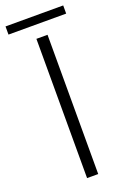

<svg xmlns="http://www.w3.org/2000/svg" viewBox="-162 -856 599 907"><g transform="rotate(-20 138.0 -402.5)"><path d="M110 -700H166V0H110ZM-7 -805H283V-764H-7Z"/></g></svg>

Font: Sarabun ExtraLight
Style: Regular
Weight: 275
Designer: Suppakit Chalermlarp | Katatrad Co.,Ltd.
Foundry: Cadson Demak Co.,Ltd.
Version: Version 1.000; ttfautohint (v1.6)